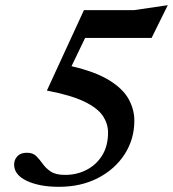

<svg xmlns="http://www.w3.org/2000/svg" viewBox="-20 -709 668 741"><path d="M498.5 -243.5Q498.5 -172 461.2 -114Q424 -56 358.2 -22Q292.5 12 207.5 12Q132.5 12 83.5 -11Q34.5 -34 34.5 -74Q34.5 -92.5 47 -106Q59.5 -119.5 84 -119.5Q107 -119.5 120 -106.5Q133 -93.5 144.8 -76.8Q156.5 -60 175.8 -47Q195 -34 231 -34Q276.5 -34 314.2 -53.5Q352 -73 374.5 -109.5Q397 -146 397 -197.5Q397 -231 377.2 -261.2Q357.5 -291.5 306.2 -316.5Q255 -341.5 161 -359.5L304 -670H498L627.5 -689L565 -562.5H308.5L256 -453.5Q348.5 -432 401.5 -399.2Q454.5 -366.5 476.5 -326.5Q498.5 -286.5 498.5 -243.5Z"/></svg>

Font: Newsreader 16pt SemiBold
Style: Italic
Weight: 600
Italic angle: -17°
Designer: Hugues Gentile
Foundry: Production Type
Version: Version 1.003; ttfautohint (v1.8.3)